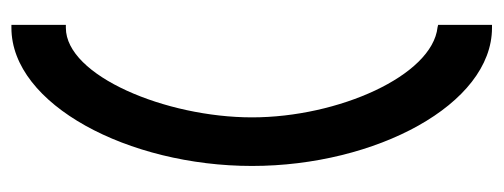

<svg xmlns="http://www.w3.org/2000/svg" viewBox="-286 -448 861 328"><g transform="rotate(90 144.0 -284.5)"><path d="M23 33V126H28C159 126 264 -74 264 -285C264 -496 159 -695 28 -695H23V-603L27 -602C110 -593 181 -432 181 -285C181 -138 110 33 28 33Z"/></g></svg>

Font: Charger Pro
Style: Bd
Weight: 700
Designer: Jasper
Foundry: Cannot Into Space Fonts
Version: Version 1.09